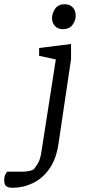

<svg xmlns="http://www.w3.org/2000/svg" viewBox="-115 -721 407 908"><path d="M-56 167Q-76 167 -85.5 159.5Q-95 152 -95 131Q-95 111 -88 101Q-81 91 -82 91H-13Q8 91 24 87.5Q40 84 45 79Q49 75 62 55.5Q75 36 81 -4L149 -440L70 -457V-494L221 -513V-441L161 -37Q150 33 118 78Q86 123 40.5 145Q-5 167 -56 167ZM182 -583Q159 -583 145 -598Q131 -613 131 -635Q131 -658 145.5 -679.5Q160 -701 191 -701Q214 -701 228.5 -686.5Q243 -672 243 -647Q243 -624 228 -603.5Q213 -583 182 -583Z"/></svg>

Font: Faustina VF Beta
Style: Italic
Weight: 400
Italic angle: -8°
Designer: Alfonso Garcia
Foundry: Omnibus-Type
Version: Version 1.006